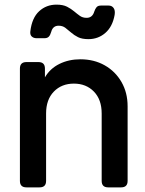

<svg xmlns="http://www.w3.org/2000/svg" viewBox="-20 -809 626 829"><path d="M94 0Q66 0 66 -28V-513Q66 -541 94 -541H146Q174 -541 174 -513V-475Q196 -513 236.5 -533Q277 -553 327 -553Q386 -553 432 -527Q478 -501 504.5 -455Q531 -409 531 -350V-28Q531 0 503 0H447Q419 0 419 -28V-319Q419 -379 385.5 -413.5Q352 -448 299 -448Q246 -448 212.5 -413.5Q179 -379 179 -319V-28Q179 0 151 0ZM362 -640Q334 -640 317 -648.5Q300 -657 287 -668.5Q274 -680 262 -689Q250 -698 233 -698Q208 -698 201 -671Q197 -657 190.5 -650.5Q184 -644 172 -644H138Q125 -644 117 -651.5Q109 -659 111 -674Q118 -732 149 -760.5Q180 -789 224 -789Q252 -789 269.5 -780Q287 -771 300 -760Q313 -749 325 -740.5Q337 -732 354 -732Q379 -732 387 -759Q391 -771 397 -778Q403 -785 416 -785H449Q463 -785 470.5 -774.5Q478 -764 475 -745Q466 -694 435 -667Q404 -640 362 -640Z"/></svg>

Font: Pitagon Sans Text SemiBold
Style: Regular
Weight: 600
Designer: Travis Tran
Foundry: Pitagon
Version: Version 1.001; ttfautohint (v1.8.4.7-5d5b);gftools[0.9.26]